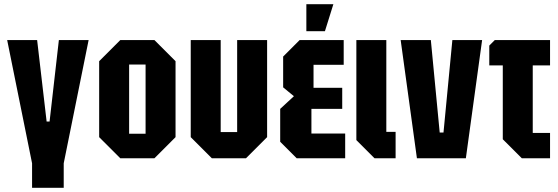

<svg xmlns="http://www.w3.org/2000/svg" viewBox="-20 -750 2647 910"><path d="M132 24 14 -560H156L201 -174H215L259 -560H400L282 24V140H132Z M450 -100V-460L550 -560H712L812 -460V-100L712 0H550ZM592 -116H670V-444H592Z M1246 -560V-100L1146 0H984L884 -100V-560H1026V-124H1104V-560Z M1386 0 1308 -78V-234L1373 -294L1322 -336V-482L1400 -560H1609V-443H1466V-334H1602V-234H1456V-117H1616V0ZM1432 -602V-730H1560L1520 -602Z M1669 -560H1811V-125H1855V0H1755L1669 -86Z M1956 0 1879 -560H2022L2064 -122H2082L2124 -560H2265L2188 0Z M2363 -90V-440H2299V-534L2325 -560H2587V-440H2505V-120H2587V0H2453Z"/></svg>

Font: Tektur Condensed SemiBold
Style: Regular
Weight: 600
Width: 3
Designer: Adam Jagosz
Foundry: Adam Jagosz
Version: Version 1.005;gftools[0.9.30]